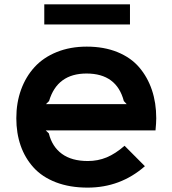

<svg xmlns="http://www.w3.org/2000/svg" viewBox="-20 -855 795 885"><path d="M191.9 -375H564L550.8 -389.2Q517.6 -516.1 378.9 -516.1Q243.7 -516.1 206.1 -389.2ZM700.2 -310.1Q700.2 -289.1 696.8 -253.9H190.9L205.1 -240.2Q220.2 -178.7 265.4 -145.8Q310.5 -112.8 384.8 -112.8Q431.2 -112.8 471.7 -129.6Q512.2 -146.5 554.2 -183.1L647.9 -88.9Q535.2 9.8 383.8 9.8Q301.8 9.8 238 -14.6Q174.3 -39.1 134.8 -82.8Q95.2 -126.5 75.2 -183.8Q55.2 -241.2 55.2 -310.1Q55.2 -381.3 77.1 -441.7Q99.1 -502 139.6 -546.1Q180.2 -590.3 241.9 -615.2Q303.7 -640.1 379.9 -640.1Q459 -640.1 521 -615Q583 -589.8 621.6 -544.7Q660.2 -499.5 680.2 -440.2Q700.2 -380.9 700.2 -310.1ZM579.1 -835V-742.2H184.1V-835Z"/></svg>

Font: Sinkin Sans 600 SemiBold
Style: Regular
Weight: 600
Designer: Keith Bates
Foundry: K-Type
Version: Sinkin Sans (version 1.0)  by Keith Bates   •   © 2014   www